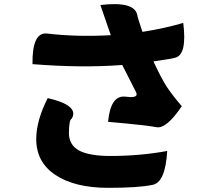

<svg xmlns="http://www.w3.org/2000/svg" viewBox="-20 -834 1040 922"><path d="M717 -539Q751 -465 779 -420Q808 -376 853 -324Q780 -216 733 -223Q690 -232 499 -249Q511 -377 581 -370L604 -368Q646 -366 633 -392L567 -522Q374 -507 136 -526Q134 -681 206 -673Q348 -656 512 -665L462 -810Q625 -829 639 -763Q641 -749 664 -681Q768 -697 860 -724Q879 -572 822 -557Q813 -553 717 -539ZM209 -363Q361 -328 325 -265Q311 -259 311 -195Q311 -138 360 -111Q410 -85 510 -85Q652 -85 783 -109Q774 44 711 54Q644 68 500 68Q339 68 246 6Q154 -55 154 -166Q154 -254 209 -363Z"/></svg>

Font: Swei Half Moon CJK SC
Style: Black
Weight: 900
Version: Version 2.071